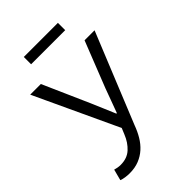

<svg xmlns="http://www.w3.org/2000/svg" viewBox="-254 -754 1059 1059"><g transform="rotate(-45 275.0 -224.5)"><path d="M42 199Q55 204 72 206.5Q89 209 106 209Q147 209 179.5 196Q212 183 237 160.5Q262 138 280.5 107Q299 76 312 40L526 -486H448L342 -217Q330 -184 316.5 -147.5Q303 -111 290 -76H286Q271 -111 255.5 -148Q240 -185 226 -217L107 -486H24L251 1L236 37Q218 82 186 111.5Q154 141 103 141Q92 141 80.5 139Q69 137 59 134ZM146 -658V-601H412V-658Z"/></g></svg>

Font: Codetta
Style: Regular
Weight: 400
Italic angle: -11°
Designer: Ulrich Proeller
Foundry: PROSA GmbH
Version: Version 2.00;September 29, 2018;FontCreator 11.5.0.2427 64-b